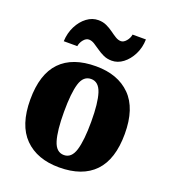

<svg xmlns="http://www.w3.org/2000/svg" viewBox="-143 -886 887 1000"><g transform="rotate(20 300.5 -385.5)"><path d="M299 10Q177 10 107.5 -60Q38 -130 38 -271Q38 -412 105 -481.5Q172 -551 302 -551Q423 -551 492.5 -481.5Q562 -412 562 -271Q562 -130 495 -60Q428 10 299 10ZM301 -59Q343 -59 359.5 -113Q376 -167 376 -271Q376 -375 359 -427.5Q342 -480 300 -480Q257 -480 241 -427.5Q225 -375 225 -271Q225 -167 241.5 -113Q258 -59 301 -59ZM367 -606Q341 -606 320.5 -615.5Q300 -625 282.5 -637.5Q265 -650 249.5 -659.5Q234 -669 219 -669Q203 -669 189.5 -652.5Q176 -636 173 -616H98Q100 -662 119 -699.5Q138 -737 167.5 -759Q197 -781 231 -781Q256 -781 276.5 -771.5Q297 -762 314 -749.5Q331 -737 346.5 -727.5Q362 -718 377 -718Q392 -718 406 -734.5Q420 -751 423 -771H497Q496 -725 477 -687.5Q458 -650 429 -628Q400 -606 367 -606Z"/></g></svg>

Font: Noto Serif Hebrew SemiCondensed Black
Style: Regular
Weight: 900
Width: 4
Designer: Monotype Design Team
Foundry: Monotype Imaging Inc.
Version: Version 2.004; ttfautohint (v1.8.4.7-5d5b)